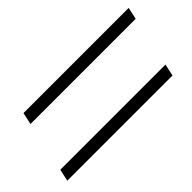

<svg xmlns="http://www.w3.org/2000/svg" viewBox="-39 -749 697 697"><g transform="rotate(-45 310.0 -400.0)"><path d="M70 -497 80 -543H620L610 -497ZM19 -257 29 -303H569L559 -257Z"/></g></svg>

Font: Victor Mono Thin
Style: Italic
Weight: 100
Italic angle: -12°
Monospace: yes
Designer: Rune Bjørnerås
Version: Version 1.561;gftools[0.9.30]